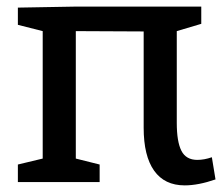

<svg xmlns="http://www.w3.org/2000/svg" viewBox="-20 -550 678 580"><path d="M631 -8Q579 10 538 10Q477 10 445.5 -34.5Q414 -79 414 -164V-455L209 -456V-71L281 -53V0H34V-53L109 -71V-456L34 -475V-527L204 -530H588V-478L514 -456V-179Q514 -122 528 -94.5Q542 -67 576 -67Q597 -67 620 -75Z"/></svg>

Font: Bitter Pro Medium
Style: Regular
Weight: 500
Designer: Sol Matas, and Bitter project Authors
Foundry: Sol Matas
Version: Version 1.010